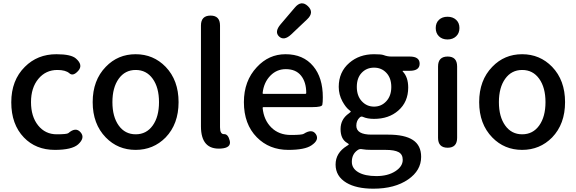

<svg xmlns="http://www.w3.org/2000/svg" viewBox="-20 -891 3476 1158"><path d="M311 13Q196 13 124 -62Q48 -141 48 -274Q48 -407 130 -488Q206 -564 320 -564Q409 -564 438 -538Q483 -499 452 -464Q421 -429 398.5 -449Q376 -469 326 -469Q256 -469 211.5 -415.5Q167 -362 167 -275Q167 -188 210 -134.5Q253 -81 322 -81Q383 -81 392 -88Q437 -127 466 -93Q495 -60 451 -20Q413 13 311 13Z M618 -62Q539 -143 539 -275Q539 -407 618 -488Q691 -564 798 -564Q905 -564 979 -488Q1057 -407 1057 -275Q1057 -143 979 -62Q905 13 798 13Q691 13 618 -62ZM696 -134Q734 -81 798.5 -81Q863 -81 901 -134Q939 -187 939 -275Q939 -363 901 -416Q863 -469 798.5 -469Q734 -469 696 -416Q658 -363 658 -275Q658 -187 696 -134Z M1192 -129V-737Q1192 -797 1250 -797Q1307 -797 1307 -737V-123Q1307 -81 1331.5 -82Q1356 -83 1366 -41Q1375 1 1312 5Q1192 13 1192 -129Z M1719 13Q1604 13 1529 -63Q1451 -142 1451 -275Q1451 -403 1529 -486Q1601 -564 1702 -564Q1809 -564 1869 -492Q1927 -423 1927 -304Q1927 -273 1924 -259Q1921 -245 1865 -245H1569Q1564 -245 1564 -240Q1571 -167 1616.5 -122Q1662 -77 1734 -77Q1802 -77 1812 -84Q1862 -116 1885 -82Q1908 -47 1858 -14Q1818 13 1719 13ZM1564 -330Q1563 -325 1568 -325H1822Q1827 -325 1827 -330Q1827 -396 1795.5 -435Q1764 -474 1704 -474Q1650 -474 1612 -436Q1571 -395 1564 -330ZM1736 -683Q1693 -643 1663 -671Q1634 -699 1672 -744L1758 -845Q1797 -892 1837 -854Q1877 -816 1832 -774Z M2232 247Q2129 247 2069 211Q2004 172 2004 101.5Q2004 31 2072 -11Q2084 -18 2084 -20.5Q2084 -23 2072 -30Q2034 -53 2034 -112.5Q2034 -172 2084 -207Q2096 -216 2096 -218Q2096 -220 2084 -229Q2065 -244 2045 -280Q2023 -321 2023 -367Q2023 -457 2087 -512Q2147 -564 2236 -564Q2279 -564 2293 -559Q2316 -550 2340 -550H2451Q2511 -550 2511 -507Q2511 -464 2451 -464H2411Q2406 -464 2409 -460Q2442 -426 2442 -363Q2442 -276 2382 -224Q2325 -174 2236 -174Q2196 -174 2169 -186Q2159 -191 2150 -183Q2129 -164 2129 -133Q2129 -79 2221 -79H2322Q2421 -79 2470.5 -46.5Q2520 -14 2520 55Q2520 137 2442 191Q2361 247 2232 247ZM2409 73Q2409 40 2384 26.5Q2359 13 2306 13H2223Q2186 13 2165 9Q2149 5 2136 15Q2102 39 2102 85Q2102 125 2141.5 148Q2181 171 2250 171Q2319 171 2364 142Q2409 113 2409 73ZM2162 -280.5Q2192 -248 2236 -248Q2280 -248 2310 -280.5Q2340 -313 2340 -366.5Q2340 -420 2310.5 -451.5Q2281 -483 2236 -483Q2191 -483 2161.5 -452Q2132 -421 2132 -367Q2132 -313 2162 -280.5Z M2680 0Q2622 0 2622 -60V-490Q2622 -550 2680 -550Q2737 -550 2737 -490V-60Q2737 0 2680 0ZM2679 -653Q2647 -653 2627.5 -672Q2608 -691 2608 -722Q2608 -753 2627.5 -771.5Q2647 -790 2679 -790Q2711 -790 2731 -771.5Q2751 -753 2751 -722Q2751 -691 2731 -672Q2711 -653 2679 -653Z M2949 -62Q2870 -143 2870 -275Q2870 -407 2949 -488Q3022 -564 3129 -564Q3236 -564 3310 -488Q3388 -407 3388 -275Q3388 -143 3310 -62Q3236 13 3129 13Q3022 13 2949 -62ZM3027 -134Q3065 -81 3129.5 -81Q3194 -81 3232 -134Q3270 -187 3270 -275Q3270 -363 3232 -416Q3194 -469 3129.5 -469Q3065 -469 3027 -416Q2989 -363 2989 -275Q2989 -187 3027 -134Z"/></svg>

Font: Resource Han Rounded KR Medium
Style: Regular
Weight: 500
Designer: Cyano Hao (round all glyphs); Ryoko NISHIZUKA 西塚涼子 (kana, bopomofo & ideographs); Paul D. Hunt (Latin, Greek & Cyrillic)
Foundry: Cyano Hao
Version: 0.990